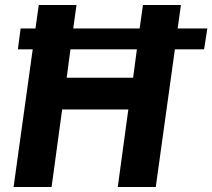

<svg xmlns="http://www.w3.org/2000/svg" viewBox="-20 -743 844 763"><path d="M804 -630H686L699 -723H548L535 -630H271L284 -723H134L121 -630H62L51 -547H110L34 0H185L227 -308H490L448 0H599L675 -547H791ZM509 -434H245L260 -547H524Z"/></svg>

Font: United Sans
Style: Bold Italic
Weight: 700
Italic angle: -8°
Designer: Pablo Impallari, Rodrigo Fuenzalida (Modified by Dan O. Williams)
Version: Version 1.000;PS 001.000;hotconv 1.0.88;makeotf.lib2.5.64775